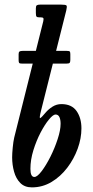

<svg xmlns="http://www.w3.org/2000/svg" viewBox="-20 -800 402 830"><path d="M41.5 -205.5 121.5 -525H76.5Q65.5 -525 63 -527.8Q60.5 -530.5 60.5 -540V-566Q60.5 -574.5 64.2 -577.2Q68 -580 77.5 -580H135L167 -708Q169.5 -719 167 -722Q164.5 -725 156 -725H150Q141 -725 138 -728.2Q135 -731.5 135 -744V-764Q135 -774.5 139.2 -777.2Q143.5 -780 153 -780H245Q264.5 -780 267.5 -776Q270.5 -772 266.5 -755L222.5 -580H268.5Q279 -580 281.5 -577.5Q284 -575 284 -566V-541.5Q284 -532.5 281.5 -528.8Q279 -525 267 -525H208.5L158 -324Q148.5 -287 154 -289.5Q159.5 -292 176.5 -312.5Q189 -327.5 206.8 -338.8Q224.5 -350 245.5 -350Q290 -350 311 -320Q332 -290 332 -245Q332 -202 315.8 -157.2Q299.5 -112.5 270.5 -74.5Q241.5 -36.5 202.5 -13.2Q163.5 10 118 10Q86.5 10 67.8 -9Q49 -28 40.8 -57.8Q32.5 -87.5 32.5 -120Q32.5 -135.5 35 -162Q37.5 -188.5 41.5 -205.5ZM111.5 -70Q111.5 -35 128.5 -35Q141 -35 160 -60Q179 -85 197.8 -122.2Q216.5 -159.5 229.2 -198.5Q242 -237.5 242 -265Q242 -283 236.8 -294Q231.5 -305 220 -305Q209.5 -305 191.5 -283.2Q173.5 -261.5 155.2 -226.5Q137 -191.5 124.2 -150.2Q111.5 -109 111.5 -70Z"/></svg>

Font: Besley* Condensed
Style: Italic
Weight: 400
Width: 3
Italic angle: -13°
Designer: Owen Earl
Foundry: indestructible type*
Version: Version 3.000; ttfautohint (v1.8.3)